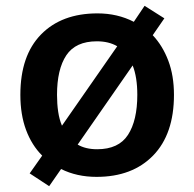

<svg xmlns="http://www.w3.org/2000/svg" viewBox="-20 -598 668 660"><path d="M578 -272Q578 -137 506.5 -63.5Q435 10 312 10Q244 10 190 -17L149 42L82 -2L125 -63Q89 -99 69.5 -151.5Q50 -204 50 -272Q50 -407 121 -479.5Q192 -552 315 -552Q384 -552 440 -523L477 -578L545 -535L505 -477Q539 -441 558.5 -389.5Q578 -338 578 -272ZM176 -272Q176 -241 180 -214Q184 -187 193 -166L383 -439Q354 -456 313 -456Q240 -456 208 -408Q176 -360 176 -272ZM452 -272Q452 -333 436 -373L247 -101Q274 -85 314 -85Q388 -85 420 -134.5Q452 -184 452 -272Z"/></svg>

Font: Noto Sans Meetei Mayek SemiBold
Style: Regular
Weight: 600
Designer: Monotype Design Team and Neelakash Kshetrimayum
Foundry: Monotype Imaging Inc.
Version: Version 2.002; ttfautohint (v1.8.4.7-5d5b)